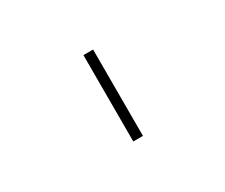

<svg xmlns="http://www.w3.org/2000/svg" viewBox="-91 -764 1182 1008"><g transform="rotate(-30 500.0 -260.5)"><path d="M474.6 1V-522.5H533.2V1Z"/></g></svg>

Font: GenEi Gothic M Light
Style: Regular
Weight: 300
Designer: o_tamon (Modified); [Source Han Sans]
Ryoko NISHIZUKA  (kana & ideographs); Paul D. Hunt (Latin, Greek & Cyrillic); Wenl
Version: Version 1.1a;Original Version 1.004